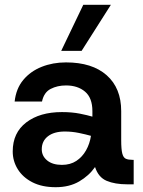

<svg xmlns="http://www.w3.org/2000/svg" viewBox="-20 -768 595 800"><path d="M212 12Q155 12 115 -8.5Q75 -29 54 -63Q33 -97 33 -137Q33 -215 89.5 -258Q146 -301 238 -301Q280 -301 312.5 -294.5Q345 -288 365 -282V-305Q365 -360 334.5 -386Q304 -412 255 -412Q219 -412 191 -397.5Q163 -383 155 -345H41Q47 -399 77 -435Q107 -471 153.5 -489.5Q200 -508 255 -508Q364 -508 424.5 -454.5Q485 -401 485 -305V-184Q485 -146 489.5 -128.5Q494 -111 504.5 -106.5Q515 -102 532 -102H537V0H510Q459 0 424.5 -14.5Q390 -29 376 -72Q351 -36 310 -12Q269 12 212 12ZM238 -81Q273 -81 298 -97.5Q323 -114 338.5 -141.5Q354 -169 359 -202Q338 -208 309 -214Q280 -220 250 -220Q205 -220 179.5 -200Q154 -180 154 -146Q154 -118 176.5 -99.5Q199 -81 238 -81ZM235 -556 327 -748H442L320 -556Z"/></svg>

Font: Host Grotesk Light SemiBold
Style: Regular
Weight: 600
Version: Version 1.003